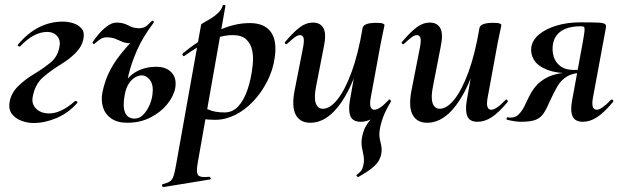

<svg xmlns="http://www.w3.org/2000/svg" viewBox="-20 -487 2537 782"><path d="M116 14Q92 14 67.5 5Q43 -4 28.5 -23Q14 -42 19 -71Q25 -108 54.5 -136.5Q84 -165 118 -185Q156 -208 185.5 -232Q215 -256 222 -296Q226 -314 220.5 -327.5Q215 -341 202.5 -349Q190 -357 172 -357Q145 -357 117 -342Q89 -327 62 -298Q61 -296 55.5 -299Q50 -302 53 -305Q92 -352 138 -375.5Q184 -399 236 -399Q257 -399 278 -392.5Q299 -386 312 -371Q325 -356 320 -330Q314 -298 288.5 -272Q263 -246 228 -225Q187 -200 154.5 -171.5Q122 -143 113 -91Q108 -63 127.5 -44Q147 -25 181 -25Q204 -25 230.5 -37.5Q257 -50 285 -75Q288 -77 292.5 -74.5Q297 -72 295 -68Q259 -27 211 -6.5Q163 14 116 14Z M498 13Q458 13 433 -4.5Q408 -22 399.5 -50Q391 -78 397 -110Q407 -160 429 -202Q451 -244 492 -291Q533 -338 599 -402L606 -395Q561 -335 537.5 -281Q514 -227 503.5 -181.5Q493 -136 488 -101Q479 -53 489.5 -28.5Q500 -4 528 -4Q547 -4 562 -18.5Q577 -33 587.5 -55.5Q598 -78 601 -102Q606 -140 591.5 -160Q577 -180 557 -180Q544 -180 529.5 -171.5Q515 -163 504 -145.5Q493 -128 488 -101L472 -102Q476 -128 488 -149Q500 -170 519 -184.5Q538 -199 562.5 -207Q587 -215 617 -215Q657 -215 678.5 -192Q700 -169 694 -130Q688 -96 661.5 -63Q635 -30 593 -8.5Q551 13 498 13ZM364 -308Q363 -306 359.5 -309Q356 -312 357 -315Q366 -329 381.5 -347.5Q397 -366 416.5 -380.5Q436 -395 455 -395Q482 -395 502.5 -383.5Q523 -372 546 -372Q566 -372 577.5 -382Q589 -392 599 -402Q601 -404 604.5 -401Q608 -398 606 -395Q577 -352 553.5 -331.5Q530 -311 510 -311Q492 -311 478 -317Q464 -323 449.5 -329Q435 -335 413 -335Q399 -335 386.5 -326Q374 -317 364 -308Z M645 275Q642 276 640.5 270Q639 264 643 263Q663 258 672.5 251.5Q682 245 687 229.5Q692 214 697 185L799 -386Q799 -389 811 -395.5Q823 -402 839.5 -412Q856 -422 869.5 -435.5Q883 -449 887 -464Q889 -468 894 -467Q899 -466 898 -462L785 178Q778 217 787.5 227Q797 237 832 233Q836 233 838 238Q840 243 835 244ZM857 1Q832 1 807.5 -2Q783 -5 769 -8L779 -70Q800 -54 827 -41.5Q854 -29 894 -29Q928 -29 951 -54.5Q974 -80 988.5 -123Q1003 -166 1009 -220Q1013 -252 1007.5 -280Q1002 -308 983.5 -326Q965 -344 928 -344Q884 -344 837 -322.5Q790 -301 732 -260Q728 -256 724.5 -261Q721 -266 725 -270Q789 -323 859.5 -358Q930 -393 997 -393Q1057 -393 1083 -357Q1109 -321 1099 -253Q1092 -202 1068.5 -156Q1045 -110 1011.5 -74.5Q978 -39 938 -19Q898 1 857 1Z M1244 13Q1202 13 1184.5 -19.5Q1167 -52 1180 -119L1215 -297Q1220 -326 1215.5 -335Q1211 -344 1202 -344Q1192 -344 1179 -334Q1166 -324 1150 -309Q1146 -305 1142 -309Q1138 -313 1142 -317Q1174 -355 1200 -375Q1226 -395 1255 -395Q1285 -395 1297.5 -372Q1310 -349 1299 -297L1268 -138Q1258 -90 1266 -67Q1274 -44 1295 -44Q1324 -44 1354.5 -82Q1385 -120 1412 -193.5Q1439 -267 1457 -374L1475 -373Q1456 -255 1421 -168Q1386 -81 1341 -34Q1296 13 1244 13ZM1439 234Q1437 235 1433.5 230.5Q1430 226 1433 225Q1450 213 1455 201.5Q1460 190 1461 180Q1464 163 1460.5 146.5Q1457 130 1454 112.5Q1451 95 1454 75Q1457 58 1462.5 43Q1468 28 1480.5 11Q1493 -6 1515 -29L1511 -13Q1498 -3 1481.5 3Q1465 9 1449 9Q1417 9 1407.5 -13.5Q1398 -36 1405 -77L1457 -374Q1462 -394 1513 -394Q1533 -394 1539.5 -391Q1546 -388 1546 -386Q1546 -382 1541 -360Q1536 -338 1531 -312L1490 -89Q1481 -40 1505 -40Q1526 -40 1563 -80Q1566 -84 1570 -79.5Q1574 -75 1571 -71Q1549 -35 1539 -6Q1529 23 1526 46Q1523 68 1530 93Q1537 118 1533 139Q1531 152 1523.5 166Q1516 180 1497 196Q1478 212 1439 234Z M1720 13Q1678 13 1660.5 -19.5Q1643 -52 1656 -119L1691 -297Q1696 -326 1691.5 -335Q1687 -344 1678 -344Q1668 -344 1655 -334Q1642 -324 1626 -309Q1622 -305 1618 -309Q1614 -313 1618 -317Q1650 -355 1676 -375Q1702 -395 1731 -395Q1761 -395 1773.5 -372Q1786 -349 1775 -297L1744 -138Q1734 -90 1742 -67Q1750 -44 1771 -44Q1800 -44 1830.5 -82Q1861 -120 1888 -193.5Q1915 -267 1933 -374L1951 -373Q1932 -255 1897 -168Q1862 -81 1817 -34Q1772 13 1720 13ZM1925 9Q1893 9 1883.5 -13.5Q1874 -36 1881 -77L1933 -374Q1938 -394 1989 -394Q2009 -394 2015.5 -391Q2022 -388 2022 -386Q2022 -382 2017 -360Q2012 -338 2007 -312L1966 -89Q1957 -40 1981 -40Q1991 -40 2005.5 -50Q2020 -60 2039 -80Q2042 -84 2046 -79.5Q2050 -75 2047 -71Q2011 -28 1982.5 -9.5Q1954 9 1925 9Z M2102 9Q2091 9 2077 7Q2063 5 2046 1Q2042 0 2043.5 -5.5Q2045 -11 2049 -9Q2053 -8 2060 -8Q2080 -8 2093 -21.5Q2106 -35 2116 -54.5Q2126 -74 2133 -90Q2153 -132 2181 -154Q2209 -176 2241.5 -184Q2274 -192 2306 -192L2311 -188Q2245 -188 2207 -203.5Q2169 -219 2154.5 -243.5Q2140 -268 2144 -295Q2149 -325 2176.5 -347.5Q2204 -370 2247.5 -383Q2291 -396 2344 -396Q2392 -396 2414.5 -395Q2437 -394 2443.5 -389.5Q2450 -385 2448 -375L2395 -89Q2386 -40 2411 -40Q2420 -40 2434.5 -50Q2449 -60 2468 -80Q2472 -84 2476 -79.5Q2480 -75 2476 -71Q2440 -28 2411.5 -9.5Q2383 9 2354 9Q2322 9 2312 -13.5Q2302 -36 2310 -77L2353 -312Q2359 -345 2360.5 -359Q2362 -373 2359 -376.5Q2356 -380 2347 -380Q2295 -380 2266.5 -361Q2238 -342 2232 -306Q2228 -281 2235 -257Q2242 -233 2262.5 -217.5Q2283 -202 2318 -202Q2341 -202 2365 -208L2359 -191Q2316 -191 2291 -176.5Q2266 -162 2251 -136.5Q2236 -111 2221 -78Q2207 -45 2194.5 -26Q2182 -7 2161.5 1Q2141 9 2102 9Z"/></svg>

Font: Cormorant Infant Light
Style: Italic
Weight: 300
Italic angle: -10°
Designer: Christian Thalmann (Catharsis Fonts)
Foundry: Catharsis Fonts
Version: Version 4.001